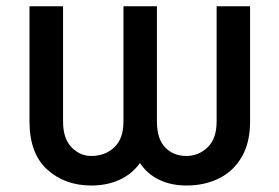

<svg xmlns="http://www.w3.org/2000/svg" viewBox="-20 -565 865 595"><path d="M71.4 -188.6V-545.5H175.4V-188.6Q175.4 -135.7 201.5 -108.7Q227.6 -81.7 263.1 -81.7Q305.4 -81.7 334 -108.3Q362.6 -134.9 362.6 -188.6V-545.5H466.3V-188.6Q466.3 -134.9 491.7 -108.3Q517 -81.7 557.5 -81.7Q595.2 -81.7 623.2 -108.3Q651.3 -134.9 651.3 -188.6V-545.5H755V-188.6Q755 -122.9 729.2 -78.7Q703.5 -34.4 658.9 -12.3Q614.3 9.9 557.5 9.9Q511 9.9 473.9 -7.6Q436.8 -25.2 413.7 -59.7Q388.8 -25.2 350 -7.6Q311.1 9.9 263.1 9.9Q180.4 9.9 125.9 -40Q71.4 -89.8 71.4 -188.6Z"/></svg>

Font: Inter UI Medium
Style: Regular
Weight: 500
Designer: Rasmus Andersson
Foundry: rsms
Version: 3.2;8d6f07862